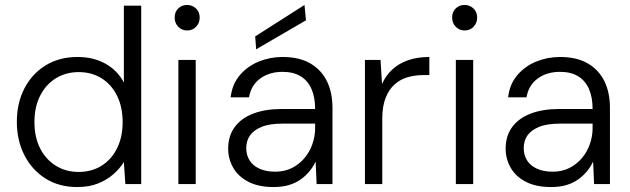

<svg xmlns="http://www.w3.org/2000/svg" viewBox="-20 -743 2542 775"><path d="M292 12Q218 12 163.5 -22.5Q109 -57 78.5 -116.5Q48 -176 48 -251Q48 -327 78.5 -386Q109 -445 164 -479Q219 -513 293 -513Q357 -513 405.5 -486Q454 -459 480 -410V-720H550V0H486L480 -89Q464 -63 438 -40Q412 -17 376 -2.5Q340 12 292 12ZM297 -49Q350 -49 390 -74Q430 -99 452.5 -144.5Q475 -190 475 -250Q475 -311 452.5 -356.5Q430 -402 390 -427Q350 -452 298 -452Q246 -452 205.5 -427Q165 -402 142 -356.5Q119 -311 119 -251Q119 -189 142 -144Q165 -99 205.5 -74Q246 -49 297 -49Z M700 0V-501H770V0ZM736 -620Q714 -620 699.5 -635Q685 -650 685 -672Q685 -695 699.5 -709Q714 -723 735 -723Q756 -723 771 -709Q786 -695 786 -672Q786 -650 771.5 -635Q757 -620 736 -620Z M1084 12Q1023 12 982 -9.5Q941 -31 921 -66.5Q901 -102 901 -143Q901 -195 928 -231Q955 -267 1003.5 -285Q1052 -303 1116 -303H1252Q1252 -351 1237 -384.5Q1222 -418 1193 -435.5Q1164 -453 1120 -453Q1068 -453 1031 -426.5Q994 -400 985 -350H911Q917 -403 948 -439.5Q979 -476 1024.5 -494.5Q1070 -513 1120 -513Q1189 -513 1233.5 -486.5Q1278 -460 1300 -414.5Q1322 -369 1322 -308V0H1258L1254 -91Q1245 -71 1229.5 -52Q1214 -33 1193.5 -18.5Q1173 -4 1146 4Q1119 12 1084 12ZM1091 -50Q1129 -50 1158.5 -65Q1188 -80 1209 -105Q1230 -130 1241 -161.5Q1252 -193 1252 -226V-244H1121Q1067 -244 1035 -230.5Q1003 -217 988.5 -195.5Q974 -174 974 -145Q974 -117 987.5 -95.5Q1001 -74 1027.5 -62Q1054 -50 1091 -50ZM1014 -544 1010 -596 1209 -723 1215 -661Z M1453 0V-501H1516L1522 -404Q1537 -438 1563.5 -462.5Q1590 -487 1627.5 -500Q1665 -513 1713 -513V-440H1690Q1656 -440 1626 -431.5Q1596 -423 1573 -402.5Q1550 -382 1536.5 -348Q1523 -314 1523 -263V0Z M1820 0V-501H1890V0ZM1856 -620Q1834 -620 1819.5 -635Q1805 -650 1805 -672Q1805 -695 1819.5 -709Q1834 -723 1855 -723Q1876 -723 1891 -709Q1906 -695 1906 -672Q1906 -650 1891.5 -635Q1877 -620 1856 -620Z M2204 12Q2143 12 2102 -9.5Q2061 -31 2041 -66.5Q2021 -102 2021 -143Q2021 -195 2048 -231Q2075 -267 2123.5 -285Q2172 -303 2236 -303H2372Q2372 -351 2357 -384.5Q2342 -418 2313 -435.5Q2284 -453 2240 -453Q2188 -453 2151 -426.5Q2114 -400 2105 -350H2031Q2037 -403 2068 -439.5Q2099 -476 2144.5 -494.5Q2190 -513 2240 -513Q2309 -513 2353.5 -486.5Q2398 -460 2420 -414.5Q2442 -369 2442 -308V0H2378L2374 -91Q2365 -71 2349.5 -52Q2334 -33 2313.5 -18.5Q2293 -4 2266 4Q2239 12 2204 12ZM2211 -50Q2249 -50 2278.5 -65Q2308 -80 2329 -105Q2350 -130 2361 -161.5Q2372 -193 2372 -226V-244H2241Q2187 -244 2155 -230.5Q2123 -217 2108.5 -195.5Q2094 -174 2094 -145Q2094 -117 2107.5 -95.5Q2121 -74 2147.5 -62Q2174 -50 2211 -50Z"/></svg>

Font: DM Sans 18pt Light
Style: Regular
Weight: 300
Designer: Colophon Foundry, Jonny Pinhorn
Foundry: Colophon Foundry
Version: Version 4.004;gftools[0.9.30]